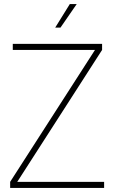

<svg xmlns="http://www.w3.org/2000/svg" viewBox="-20 -926 563 946"><path d="M30 0V-30L448 -680H43V-710H483V-680L65 -30H493V0ZM252 -790 324 -906H358L278 -790Z"/></svg>

Font: Geist Thin
Style: Regular
Weight: 400
Designer: Basement.studio, Andrés Briganti, Mateo Zaragoza
Foundry: Basement.studio, Vercel, Andrés Briganti, Guido Ferreyra, Mateo Zaragoza
Version: Version 1.401